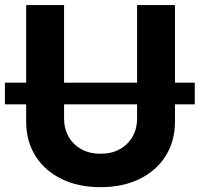

<svg xmlns="http://www.w3.org/2000/svg" viewBox="-41 -748 809 778"><path d="M748.2 -413.1V-325.2H-21.1V-413.1ZM514.5 -727.5H668V-255.5Q668 -175.8 630.3 -116Q592.6 -56.2 524.7 -22.9Q456.8 10.4 366.4 10.4Q276 10.4 208.2 -22.9Q140.3 -56.2 102.7 -116Q65 -175.8 65 -255.5V-727.5H218.6V-268.2Q218.6 -226.4 237 -194.1Q255.5 -161.8 288.7 -143.4Q322 -125 366.4 -125Q411.1 -125 444.3 -143.4Q477.5 -161.8 496 -194.1Q514.5 -226.4 514.5 -268.2Z"/></svg>

Font: Inter Tight
Style: Regular
Weight: 400
Designer: Rasmus Andersson
Foundry: rsms
Version: Version 3.002